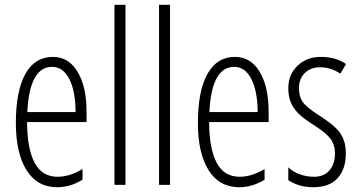

<svg xmlns="http://www.w3.org/2000/svg" viewBox="-20 -780 1515 810"><path d="M200.2 -498Q104.5 -498 95.2 -307.1H298.8Q298.8 -394.5 272.5 -446.3Q246.1 -498 200.2 -498ZM221.2 9.8Q137.2 9.8 92.3 -61.5Q46.9 -133.3 46.9 -261.2Q46.9 -396.5 87.4 -468.8Q127.4 -540 203.1 -540Q269.5 -540 307.1 -477.5Q345.2 -414.6 345.2 -308.1V-265.1H94.2Q94.7 -150.4 127 -91.8Q158.2 -34.2 223.1 -34.2Q273.4 -34.2 328.1 -66.9V-22Q277.3 9.8 221.2 9.8Z M509.3 0H462.9V-759.8H509.3Z M697.3 0H650.9V-759.8H697.3Z M968.3 -498Q872.6 -498 863.3 -307.1H1066.9Q1066.9 -394.5 1040.5 -446.3Q1014.2 -498 968.3 -498ZM989.3 9.8Q905.3 9.8 860.4 -61.5Q814.9 -133.3 814.9 -261.2Q814.9 -396.5 855.5 -468.8Q895.5 -540 971.2 -540Q1037.6 -540 1075.2 -477.5Q1113.3 -414.6 1113.3 -308.1V-265.1H862.3Q862.8 -150.4 895 -91.8Q926.3 -34.2 991.2 -34.2Q1041.5 -34.2 1096.2 -66.9V-22Q1045.4 9.8 989.3 9.8Z M1439 -132.8Q1439 -65.9 1403.8 -27.8Q1369.1 9.8 1302.2 9.8Q1265.1 9.8 1238.8 0.5Q1211.9 -8.8 1196.3 -20V-74.2Q1214.8 -55.7 1244.1 -44.9Q1273.4 -34.2 1305.2 -34.2Q1346.2 -34.2 1369.6 -61Q1393.1 -87.9 1393.1 -132.8Q1393.1 -167.5 1376 -191.9Q1358.4 -217.3 1312 -247.1Q1257.8 -281.2 1238.3 -301.8Q1217.3 -323.2 1207 -347.7Q1196.3 -372.6 1196.3 -408.2Q1196.3 -465.3 1234.9 -502.4Q1273.9 -540 1333 -540Q1396.5 -540 1439.9 -509.8L1416 -469.2Q1376 -496.1 1331.1 -496.1Q1290 -496.1 1265.6 -471.7Q1241.2 -447.3 1241.2 -408.2Q1241.2 -372.1 1257.8 -349.1Q1274.4 -325.7 1328.1 -292Q1378.4 -259.3 1400.4 -236.3Q1419.9 -216.3 1429.7 -190.4Q1439 -166 1439 -132.8Z"/></svg>

Font: Germano
Style: Regular
Weight: 300
Width: 3
Foundry: Ascender Corporation
Version: Version 1.10; ttfautohint (v1.5)